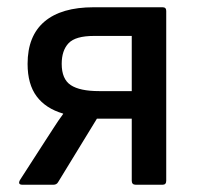

<svg xmlns="http://www.w3.org/2000/svg" viewBox="-20 -509 550 529"><path d="M42 0Q28 0 35 -13L104 -120Q116 -138 128 -157Q140 -176 154 -195V-196Q106 -210 81 -243.5Q56 -277 56 -333Q56 -410 102.5 -449.5Q149 -489 238 -489H428Q438 -489 438 -479V-11Q438 0 428 0H354Q343 0 343 -11V-182H247L140 -7Q136 0 127 0ZM253 -258H343V-410H239Q188 -410 169 -390Q150 -370 150 -333Q150 -291 175 -274.5Q200 -258 253 -258Z"/></svg>

Font: Sofia Sans Medium
Style: Regular
Weight: 500
Designer: Botio Nikoltchev, Ani Petrova
Foundry: lettersoup
Version: Version 4.101; ttfautohint (v1.8.4.7-5d5b)